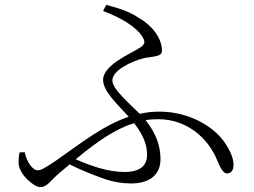

<svg xmlns="http://www.w3.org/2000/svg" viewBox="-20 -767 1040 786"><path d="M81 -144 60 -143C57 -129 56 -117 56 -101C56 -55 118 -1 145 -1C173 -1 185 -26 222 -58L265 -94C315 -69 360 -52 398 -38C441 -22 481 -16 517 -16C585 -16 637 -46 637 -115C637 -170 619 -221 576 -275C593 -278 610 -279 628 -279C745 -279 832 -202 869 -111C880 -84 893 -57 909 -57C927 -57 936 -72 936 -91C936 -117 926 -144 901 -182C859 -245 759 -310 633 -310C605 -310 578 -307 552 -301C510 -344 440 -401 440 -438C440 -481 525 -518 566 -528C604 -537 643 -533 643 -559C643 -612 602 -663 548 -694C508 -721 464 -734 415 -747L402 -722C479 -693 541 -655 565 -613C575 -594 573 -586 555 -573C515 -547 402 -501 402 -440C402 -392 464 -337 507 -289C405 -255 314 -183 210 -110C162 -78 149 -70 134 -70C113 -70 89 -105 81 -144ZM529 -263C570 -210 582 -171 582 -133C582 -89 554 -63 489 -63C422 -63 351 -88 290 -115C378 -188 452 -239 529 -263Z"/></svg>

Font: Noto Serif CJK TC Light
Style: Regular
Weight: 300
Designer: Ryoko NISHIZUKA 西塚涼子 (kana & ideographs); Frank Grießhammer (Latin, Greek & Cyrillic); Wenlong ZHANG 张文龙 (bopomofo); San
Foundry: Adobe
Version: Version 2.001;hotconv 1.1.0;makeotfexe 2.6.0